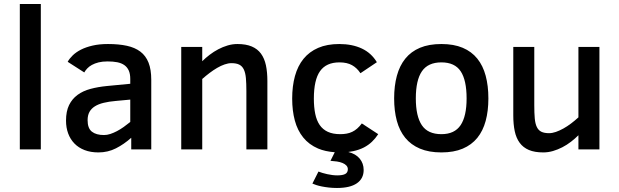

<svg xmlns="http://www.w3.org/2000/svg" viewBox="-20 -747 3094 960"><path d="M79.1 0V-727.1H184.1V0Z M636.2 0V-58.1Q600.1 -25.9 559.8 -5.4Q519.5 15.1 472.2 15.1Q433.1 15.1 402.8 3.4Q372.6 -8.3 352.1 -29.5Q331.5 -50.8 320.8 -79.8Q310.1 -108.9 310.1 -144Q310.1 -190.4 325.4 -221.7Q340.8 -252.9 367.9 -272.7Q395 -292.5 432.4 -302.5Q469.7 -312.5 514.2 -316.9L631.3 -328.1V-352.1Q631.3 -377.4 623.8 -394.3Q616.2 -411.1 601.8 -421.4Q587.4 -431.6 566.2 -435.8Q544.9 -439.9 518.1 -439.9Q492.2 -439.9 472.9 -435.1Q453.6 -430.2 439.5 -422.4Q425.3 -414.6 416 -404.5Q406.7 -394.5 401.4 -384.8L318.4 -438Q327.6 -454.6 344 -470.5Q360.4 -486.3 384.8 -498.8Q409.2 -511.2 442.6 -519Q476.1 -526.9 520 -526.9Q573.7 -526.9 614.3 -518.1Q654.8 -509.3 681.9 -488.8Q709 -468.3 722.7 -433.8Q736.3 -399.4 736.3 -348.1V0ZM631.3 -249 558.1 -242.2Q524.4 -239.3 498.3 -232.9Q472.2 -226.6 454.3 -215.3Q436.5 -204.1 427.2 -187.3Q418 -170.4 418 -146Q418 -105.5 439.5 -88.6Q460.9 -71.8 500 -71.8Q515.1 -71.8 531.5 -77.1Q547.9 -82.5 564.7 -91.3Q581.5 -100.1 598.4 -112.1Q615.2 -124 631.3 -137.2Z M1211.9 0V-292Q1211.9 -330.1 1209.5 -356.7Q1207 -383.3 1199 -399.9Q1190.9 -416.5 1176.3 -423.8Q1161.6 -431.2 1137.2 -431.2Q1121.1 -431.2 1102.8 -424.8Q1084.5 -418.5 1065.7 -407.5Q1046.9 -396.5 1027.8 -382.1Q1008.8 -367.7 991.2 -352.1V0H886.2V-512.2H991.2V-440.9Q1007.8 -457.5 1028.3 -473.1Q1048.8 -488.8 1071.5 -500.7Q1094.2 -512.7 1118.4 -519.8Q1142.6 -526.9 1167 -526.9Q1210 -526.9 1238.8 -514.6Q1267.6 -502.4 1284.9 -478.8Q1302.2 -455.1 1309.6 -420.7Q1316.9 -386.2 1316.9 -341.8V0Z M1798.3 103Q1798.3 146 1764.4 169.4Q1730.5 192.9 1665 192.9Q1643.6 192.9 1624.3 190.7Q1605 188.5 1589.1 185.3Q1573.2 182.1 1561.3 178.2Q1549.3 174.3 1542 170.9L1572.3 110.8Q1581.1 114.3 1592.5 117.7Q1604 121.1 1616.2 123.8Q1628.4 126.5 1641.4 128.2Q1654.3 129.9 1666 129.9Q1693.4 129.9 1706.3 122.8Q1719.2 115.7 1719.2 99.1Q1719.2 88.4 1711.9 80.6Q1704.6 72.8 1692.6 67.9Q1680.7 63 1664.8 60.5Q1648.9 58.1 1632.3 57.1L1653.8 14.2Q1606 10.7 1570.3 -4.4Q1524.9 -23.9 1496.1 -59.6Q1467.3 -95.2 1454.1 -144.5Q1440.9 -193.8 1440.9 -253.9Q1440.9 -316.4 1454.8 -366.9Q1468.8 -417.5 1497.6 -452.9Q1526.4 -488.3 1570.8 -507.6Q1615.2 -526.9 1676.3 -526.9Q1741.2 -526.9 1789.1 -504.4Q1836.9 -481.9 1864.3 -436L1782.2 -380.9Q1765.1 -407.2 1740.2 -421.1Q1715.3 -435.1 1677.2 -435.1Q1611.3 -435.1 1580.3 -391.4Q1549.3 -347.7 1549.3 -253.9Q1549.3 -210.9 1556.2 -177.7Q1563 -144.5 1578.4 -122.1Q1593.8 -99.6 1619.1 -87.9Q1644.5 -76.2 1681.2 -76.2Q1698.2 -76.2 1713.1 -78.9Q1728 -81.5 1741.2 -87.9Q1754.4 -94.2 1766.1 -104.5Q1777.8 -114.7 1789.1 -129.9L1871.1 -76.2Q1857.4 -55.2 1839.8 -38.3Q1822.3 -21.5 1799.1 -9.5Q1775.9 2.4 1746.1 8.8Q1734.9 11.2 1722.2 12.7V13.2Q1758.3 22 1778.3 45.9Q1798.3 69.8 1798.3 103Z M2421.9 -254.9Q2421.9 -192.4 2408.4 -142.6Q2395 -92.8 2366.5 -57.6Q2337.9 -22.5 2293.5 -3.7Q2249 15.1 2187 15.1Q2124.5 15.1 2079.6 -3.9Q2034.7 -22.9 2006.1 -58.1Q1977.5 -93.3 1964.1 -143.1Q1950.7 -192.9 1950.7 -254.9Q1950.7 -317.9 1964.4 -368.2Q1978 -418.5 2006.6 -453.9Q2035.2 -489.3 2079.8 -508.1Q2124.5 -526.9 2187 -526.9Q2249 -526.9 2293.5 -508.1Q2337.9 -489.3 2366.5 -453.9Q2395 -418.5 2408.4 -368.2Q2421.9 -317.9 2421.9 -254.9ZM2313 -254.9Q2313 -346.2 2283.4 -390.6Q2253.9 -435.1 2187 -435.1Q2120.1 -435.1 2089.6 -390.6Q2059.1 -346.2 2059.1 -254.9Q2059.1 -166 2089.1 -121.1Q2119.1 -76.2 2187 -76.2Q2252.9 -76.2 2283 -121.1Q2313 -166 2313 -254.9Z M2872.1 0V-70.8Q2855 -53.7 2834.7 -38.1Q2814.5 -22.5 2791.7 -10.7Q2769 1 2744.9 8.1Q2720.7 15.1 2696.3 15.1Q2653.3 15.1 2624.5 2.9Q2595.7 -9.3 2578.4 -33Q2561 -56.6 2553.7 -91.1Q2546.4 -125.5 2546.4 -169.9V-512.2H2651.4V-220.2Q2651.4 -181.6 2653.8 -155Q2656.2 -128.4 2664.1 -112.1Q2671.9 -95.7 2686.5 -88.4Q2701.2 -81.1 2725.1 -81.1Q2741.2 -81.1 2759.5 -87.4Q2777.8 -93.8 2797.1 -104.5Q2816.4 -115.2 2835.4 -129.6Q2854.5 -144 2872.1 -160.2V-512.2H2977.1V0Z"/></svg>

Font: Clear Sans Medium
Style: Regular
Weight: 500
Foundry: Intel Corporation
Version: Version 1.00